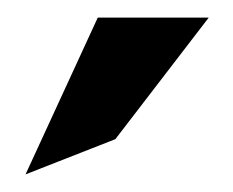

<svg xmlns="http://www.w3.org/2000/svg" viewBox="-20 -772 264 218"><path d="M9 -574 111 -614 217 -752H91Z"/></svg>

Font: Charger Sport
Style: BdExt
Weight: 700
Designer: Jasper
Foundry: Cannot Into Space Fonts
Version: Version 1.1